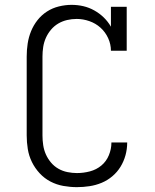

<svg xmlns="http://www.w3.org/2000/svg" viewBox="-20 -763 640 791"><path d="M297 8Q269 8 241 3Q213 -2 188 -15Q163 -28 143.5 -49Q124 -70 111.5 -95.5Q99 -121 94.5 -149Q90 -177 90 -205V-530Q90 -557 94 -583.5Q98 -610 108 -634.5Q118 -659 134.5 -680Q151 -701 173.5 -715.5Q196 -730 222.5 -736.5Q249 -743 275 -743Q300 -743 323.5 -737.5Q347 -732 368.5 -720Q390 -708 407.5 -691Q425 -674 437 -653V-735H502V-554H437Q437 -581 425.5 -606Q414 -631 394 -649Q374 -667 348 -676Q322 -685 296 -685Q276 -685 256.5 -680.5Q237 -676 220 -666Q203 -656 190 -640.5Q177 -625 169 -607Q161 -589 158 -569.5Q155 -550 155 -530V-205Q155 -185 158 -165Q161 -145 169 -127Q177 -109 190 -93.5Q203 -78 220.5 -68Q238 -58 258 -54Q278 -50 297 -50Q324 -50 350.5 -57Q377 -64 397.5 -81Q418 -98 428.5 -123.5Q439 -149 439 -175V-176H504V-175Q504 -149 497 -123.5Q490 -98 476.5 -76Q463 -54 443 -37Q423 -20 399 -10Q375 0 349 4Q323 8 297 8Z"/></svg>

Font: Iosevka Etoile Light
Style: Regular
Weight: 300
Designer: Belleve Invis
Foundry: Belleve Invis
Version: Version 25.0.1; ttfautohint (v1.8.4)